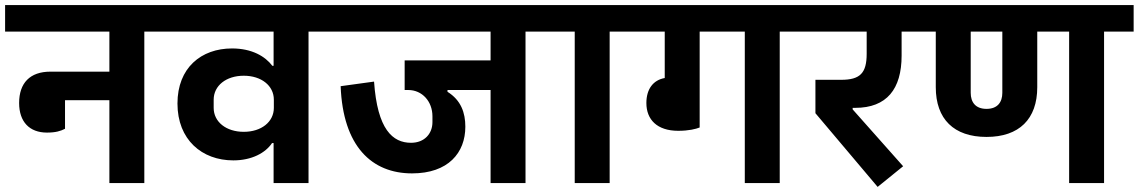

<svg xmlns="http://www.w3.org/2000/svg" viewBox="-40 -718 4466 753"><path d="M144 -198C178 -198 198 -204 215 -213V-325H389V0H526V-594H642V-698H-20V-594H389V-437H158C77 -437 35 -392 35 -314C35 -240 76 -198 144 -198Z M1033 0H1170V-594H1286V-698H602V-594H1033V-460H1028C1000 -497 948 -528 870 -528C749 -528 656 -452 656 -312C656 -170 752 -89 875 -89C947 -89 1001 -118 1027 -157H1033ZM916 -201C847 -201 798 -240 798 -295V-327C798 -382 847 -421 916 -421C985 -421 1034 -382 1034 -327V-295C1034 -240 985 -201 916 -201Z M1576 -38C1718 -38 1785 -119 1785 -221C1785 -276 1768 -325 1715 -358V-365H1884V0H2021V-594H2137V-698H1246V-594H1884V-481H1547V-365H1561C1616 -365 1656 -320 1656 -262V-239C1656 -194 1625 -158 1572 -158C1500 -158 1440 -210 1427 -398L1296 -380C1305 -144 1418 -38 1576 -38Z M2214 0H2351V-594H2468V-698H2097V-594H2214Z M2620 -205C2661 -205 2689 -212 2704 -218V-594H2881V0H3018V-594H3134V-698H2428V-594H2567V-412C2522 -404 2495 -369 2495 -314C2495 -249 2537 -205 2620 -205Z M3402 15 3502 -66 3304 -289V-295H3314C3438 -295 3496 -369 3496 -500V-594H3591V-698H3094V-594H3359V-507C3359 -431 3333 -405 3259 -405H3158V-274Z M3829 -181C3957 -181 4028 -251 4028 -376V-594H4153V0H4290V-594H4406V-698H3551V-594H3630V-376C3630 -251 3701 -181 3829 -181ZM3767 -354V-594H3891V-354C3891 -317 3872 -291 3829 -291C3786 -291 3767 -317 3767 -354Z"/></svg>

Font: IBM Plex Devanagari
Style: Bold
Weight: 700
Designer: Mike Abbink, Paul van der Laan, Pieter van Rosmalen, Erin McLaughlin
Foundry: Bold Monday
Version: Version 1.0